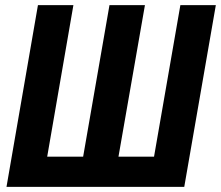

<svg xmlns="http://www.w3.org/2000/svg" viewBox="-20 -731 864 751"><path d="M128.4 -710.9H267.1L164.6 -118.2H305.2L408.2 -710.9H546.9L443.4 -118.2H582.5L685.5 -710.9H824.2L700.7 0H5.4Z"/></svg>

Font: Roboto Condensed
Style: Bold Italic
Weight: 700
Italic angle: -12°
Designer: Christian Robertson
Foundry: Google
Version: Version 3.0